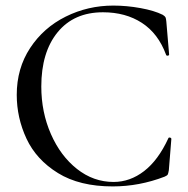

<svg xmlns="http://www.w3.org/2000/svg" viewBox="-20 -656 673 688"><path d="M40 -316Q40 -411 88 -484Q136 -557 215.5 -596.5Q295 -636 386 -636Q434 -636 483.5 -627Q533 -618 563 -603Q571 -598 573 -594Q575 -590 576 -579L586 -461Q586 -457 581 -456.5Q576 -456 575 -460Q547 -536 488.5 -574Q430 -612 349 -612Q245 -612 186.5 -540.5Q128 -469 128 -346Q128 -254 162.5 -175.5Q197 -97 256 -50.5Q315 -4 387 -4Q446 -4 496.5 -43Q547 -82 583 -160Q584 -164 589 -163Q594 -162 594 -158L585 -46Q583 -34 581 -30.5Q579 -27 570 -23Q479 12 384 12Q265 12 187.5 -36Q110 -84 75 -159Q40 -234 40 -316Z"/></svg>

Font: Cormorant Upright Medium
Style: Regular
Weight: 500
Designer: Christian Thalmann (Catharsis Fonts)
Foundry: Catharsis Fonts
Version: Version 3.302